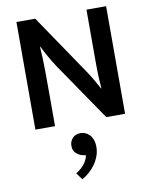

<svg xmlns="http://www.w3.org/2000/svg" viewBox="-101 -704 874 1107"><g transform="rotate(-10 335.5 -150.5)"><path d="M317 193Q295 188 278 172Q261 156 261 129Q261 103 278 84Q295 65 326 65Q338 65 351.5 70Q365 75 376.5 86.5Q388 98 395 116Q402 134 402 160Q402 186 393 211Q384 236 368.5 258.5Q353 281 332.5 299Q312 317 290 329L261 289Q288 274 309 248.5Q330 223 334 196ZM73 -630H183L423 -276Q443 -246 460 -216.5Q477 -187 487 -168H489Q483 -237 483 -306.5Q483 -376 483 -445V-630H598V0H488L259 -335Q236 -369 215.5 -406Q195 -443 184 -466H182Q187 -392 187.5 -322.5Q188 -253 188 -181V0H73Z"/></g></svg>

Font: Mukta Mahee SemiBold
Style: Regular
Weight: 600
Designer: Shuchita Grover, Noopur Datye, Girish Dalvi, Yashodeep Gholap
Foundry: Ek Type
Version: Version 2.538;PS 1.000;hotconv 16.6.51;makeotf.lib2.5.65220;